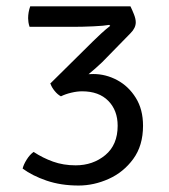

<svg xmlns="http://www.w3.org/2000/svg" viewBox="-20 -562 522 594"><path d="M344 -173Q344 -220.5 315 -250Q286 -279.5 234 -279.5Q218.5 -279.5 200.5 -275.2Q182.5 -271 168.5 -264Q158 -269.5 148.8 -281Q139.5 -292.5 136 -303.5H135.5H136L135.5 -304.5Q136.5 -305 137.5 -305.5L268.5 -435Q277.5 -444 293.2 -458.5Q309 -473 321 -482L318 -485Q302 -482 268 -480.5Q234 -479 207 -479H71.5Q69 -486.5 68 -493.2Q67 -500 67 -505.5Q67 -524 73.5 -542.5H383.5Q389 -531.5 394.5 -517.5Q400 -503.5 400 -493Q400 -475.5 384 -459.5L296 -369.5Q285 -359 274.5 -349.8Q264 -340.5 254 -332.5Q261.5 -333 268.5 -333Q307.5 -333 342.8 -314Q378 -295 400.2 -259.2Q422.5 -223.5 422.5 -173Q422.5 -111.5 392.2 -70.2Q362 -29 316.2 -8.5Q270.5 12 223 12Q168.5 12 124 -3.2Q79.5 -18.5 50 -40.5Q53 -53 62.5 -68.2Q72 -83.5 84 -92Q112 -73.5 144 -62Q176 -50.5 214 -50.5Q267.5 -50.5 305.8 -82.2Q344 -114 344 -173Z"/></svg>

Font: Signika SC Light
Style: Regular
Weight: 300
Designer: Anna Giedryś
Foundry: Anna Giedryś
Version: Version 2.000; ttfautohint (v1.8.3) -l 8 -r 50 -G 200 -x 9 -